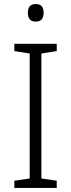

<svg xmlns="http://www.w3.org/2000/svg" viewBox="-20 -997 351 951"><path d="M261 -66H51V-102L127 -113V-732L51 -744V-780H261V-744L185 -732V-113L261 -102ZM157 -977Q196 -977 196 -934Q196 -890 157 -890Q118 -890 118 -934Q118 -977 157 -977Z"/></svg>

Font: Noto Sans Malayalam UI Light
Style: Regular
Weight: 300
Designer: Jelle Bosma - Monotype Design Team
Foundry: Monotype Imaging Inc.
Version: Version 2.104; ttfautohint (v1.8.4.7-5d5b)